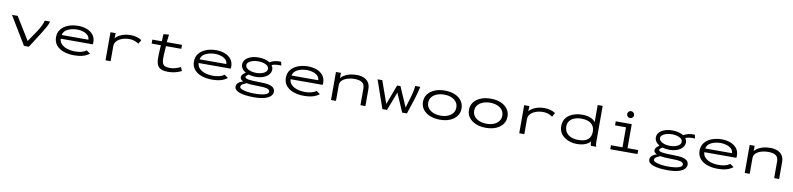

<svg xmlns="http://www.w3.org/2000/svg" viewBox="1 -1789 12748 3085"><g transform="rotate(10 6375.0 -246.5)"><path d="M337 0 61 -457H154L382 -87L505 -268Q577 -377 597 -457H684Q672 -415 645 -365Q618 -315 581 -257L417 0Z M1160 10Q1059 10 982.5 -17.5Q906 -45 863 -98Q820 -151 820 -227Q820 -305 863.5 -358.5Q907 -412 980 -440Q1053 -468 1140 -468Q1218 -468 1282.5 -444Q1347 -420 1386 -371.5Q1425 -323 1425 -249Q1425 -240 1424 -232Q1423 -224 1422 -216H899Q902 -171 926 -140.5Q950 -110 987.5 -90.5Q1025 -71 1070.5 -62.5Q1116 -54 1163 -54Q1215 -54 1262 -65.5Q1309 -77 1344 -103L1404 -61Q1316 10 1160 10ZM904 -277H1339Q1339 -319 1309.5 -348Q1280 -377 1233 -392Q1186 -407 1133 -407Q1085 -407 1036 -394.5Q987 -382 950 -353.5Q913 -325 904 -277Z M1668 1V-457H1753L1750 -370Q1771 -401 1810.5 -423Q1850 -445 1897.5 -456.5Q1945 -468 1992 -468Q2046 -468 2094 -455.5Q2142 -443 2178 -418L2142 -354Q2098 -381 2062.5 -391.5Q2027 -402 1984 -402Q1946 -402 1905.5 -393Q1865 -384 1829.5 -364.5Q1794 -345 1772.5 -314.5Q1751 -284 1751 -241V1Z M2351 -392V-457H2506L2512 -574L2601 -583L2586 -457H2835V-392H2585L2576 -243Q2571 -168 2582 -127.5Q2593 -87 2623 -72Q2653 -57 2706 -57Q2756 -57 2797.5 -70Q2839 -83 2881 -103L2907 -42Q2855 -17 2801.5 -4Q2748 9 2690 9Q2601 9 2557.5 -18.5Q2514 -46 2501.5 -103Q2489 -160 2494 -248L2502 -392Z M3410 10Q3309 10 3232.5 -17.5Q3156 -45 3113 -98Q3070 -151 3070 -227Q3070 -305 3113.5 -358.5Q3157 -412 3230 -440Q3303 -468 3390 -468Q3468 -468 3532.5 -444Q3597 -420 3636 -371.5Q3675 -323 3675 -249Q3675 -240 3674 -232Q3673 -224 3672 -216H3149Q3152 -171 3176 -140.5Q3200 -110 3237.5 -90.5Q3275 -71 3320.5 -62.5Q3366 -54 3413 -54Q3465 -54 3512 -65.5Q3559 -77 3594 -103L3654 -61Q3566 10 3410 10ZM3154 -277H3589Q3589 -319 3559.5 -348Q3530 -377 3483 -392Q3436 -407 3383 -407Q3335 -407 3286 -394.5Q3237 -382 3200 -353.5Q3163 -325 3154 -277Z M4086 -156Q4024 -157 3973 -172Q3954 -160 3941.5 -149Q3929 -138 3929 -127Q3929 -103 3985.5 -93Q4042 -83 4163 -83Q4268 -83 4323.5 -68.5Q4379 -54 4399.5 -28.5Q4420 -3 4420 31Q4420 68 4390 100Q4360 132 4293.5 152Q4227 172 4118 172Q3970 172 3884.5 142.5Q3799 113 3799 54Q3799 16 3829 -10Q3859 -36 3905 -49Q3855 -71 3855 -110Q3855 -132 3872.5 -153Q3890 -174 3922 -194Q3883 -216 3862 -247.5Q3841 -279 3841 -316Q3841 -360 3871 -395Q3901 -430 3956.5 -450.5Q4012 -471 4086 -471Q4143 -471 4189 -458.5Q4235 -446 4267 -425Q4306 -448 4349.5 -458.5Q4393 -469 4451 -466L4464 -406Q4421 -409 4381.5 -405Q4342 -401 4308 -387Q4332 -355 4332 -316Q4332 -272 4301.5 -235.5Q4271 -199 4215.5 -177.5Q4160 -156 4086 -156ZM4086 -220Q4164 -220 4213.5 -247.5Q4263 -275 4263 -316Q4263 -357 4213.5 -383Q4164 -409 4086 -409Q4039 -409 3998.5 -397Q3958 -385 3933.5 -364.5Q3909 -344 3909 -316Q3909 -289 3932 -267Q3955 -245 3995.5 -232.5Q4036 -220 4086 -220ZM3874 44Q3874 65 3907 80Q3940 95 3996 103.5Q4052 112 4119 112Q4221 112 4283 94Q4345 76 4345 42Q4345 9 4299.5 -4.5Q4254 -18 4140 -18Q4088 -18 4044 -21Q4000 -24 3965 -31Q3929 -16 3901.5 0Q3874 16 3874 44Z M4910 10Q4809 10 4732.5 -17.5Q4656 -45 4613 -98Q4570 -151 4570 -227Q4570 -305 4613.5 -358.5Q4657 -412 4730 -440Q4803 -468 4890 -468Q4968 -468 5032.5 -444Q5097 -420 5136 -371.5Q5175 -323 5175 -249Q5175 -240 5174 -232Q5173 -224 5172 -216H4649Q4652 -171 4676 -140.5Q4700 -110 4737.5 -90.5Q4775 -71 4820.5 -62.5Q4866 -54 4913 -54Q4965 -54 5012 -65.5Q5059 -77 5094 -103L5154 -61Q5066 10 4910 10ZM4654 -277H5089Q5089 -319 5059.5 -348Q5030 -377 4983 -392Q4936 -407 4883 -407Q4835 -407 4786 -394.5Q4737 -382 4700 -353.5Q4663 -325 4654 -277Z M5347 0V-457H5428V-371Q5456 -410 5523.5 -439Q5591 -468 5688 -468Q5751 -468 5801 -447.5Q5851 -427 5879.5 -384Q5908 -341 5908 -272V0H5827V-270Q5827 -342 5784 -370.5Q5741 -399 5658 -399Q5597 -399 5544.5 -382Q5492 -365 5460 -333.5Q5428 -302 5428 -258V0Z M6185 1 6026 -457H6103L6232 -92L6353 -414H6407L6548 -89Q6574 -174 6590.5 -230Q6607 -286 6616.5 -322.5Q6626 -359 6631 -385.5Q6636 -412 6638 -437L6640 -457H6723Q6698 -341 6660.5 -227Q6623 -113 6585 1H6508L6377 -302L6260 1Z M7124 8Q7029 8 6957.5 -22Q6886 -52 6846.5 -105Q6807 -158 6807 -229Q6807 -300 6846.5 -353.5Q6886 -407 6957.5 -437Q7029 -467 7124 -467Q7218 -467 7288 -437Q7358 -407 7397 -353.5Q7436 -300 7436 -229Q7436 -158 7397 -105Q7358 -52 7288 -22Q7218 8 7124 8ZM7124 -58Q7189 -58 7240.5 -79Q7292 -100 7321.5 -138.5Q7351 -177 7351 -230Q7351 -283 7321.5 -321.5Q7292 -360 7240.5 -380.5Q7189 -401 7124 -401Q7058 -401 7005.5 -380.5Q6953 -360 6922.5 -321.5Q6892 -283 6892 -230Q6892 -177 6922.5 -138.5Q6953 -100 7005.5 -79Q7058 -58 7124 -58Z M7874 8Q7779 8 7707.5 -22Q7636 -52 7596.5 -105Q7557 -158 7557 -229Q7557 -300 7596.5 -353.5Q7636 -407 7707.5 -437Q7779 -467 7874 -467Q7968 -467 8038 -437Q8108 -407 8147 -353.5Q8186 -300 8186 -229Q8186 -158 8147 -105Q8108 -52 8038 -22Q7968 8 7874 8ZM7874 -58Q7939 -58 7990.5 -79Q8042 -100 8071.5 -138.5Q8101 -177 8101 -230Q8101 -283 8071.5 -321.5Q8042 -360 7990.5 -380.5Q7939 -401 7874 -401Q7808 -401 7755.5 -380.5Q7703 -360 7672.5 -321.5Q7642 -283 7642 -230Q7642 -177 7672.5 -138.5Q7703 -100 7755.5 -79Q7808 -58 7874 -58Z M8418 1V-457H8503L8500 -370Q8521 -401 8560.5 -423Q8600 -445 8647.5 -456.5Q8695 -468 8742 -468Q8796 -468 8844 -455.5Q8892 -443 8928 -418L8892 -354Q8848 -381 8812.5 -391.5Q8777 -402 8734 -402Q8696 -402 8655.5 -393Q8615 -384 8579.5 -364.5Q8544 -345 8522.5 -314.5Q8501 -284 8501 -241V1Z M9356 10Q9302 10 9250 -5Q9198 -20 9155.5 -50Q9113 -80 9087.5 -125Q9062 -170 9062 -230Q9062 -294 9088.5 -339.5Q9115 -385 9158.5 -413.5Q9202 -442 9255 -455.5Q9308 -469 9362 -469Q9445 -469 9502 -444.5Q9559 -420 9581 -384V-665H9662V-71Q9662 -53 9664 -35.5Q9666 -18 9675 0H9589Q9580 -18 9578.5 -35.5Q9577 -53 9577 -71Q9549 -34 9492 -12Q9435 10 9356 10ZM9372 -58Q9477 -58 9527.5 -102Q9578 -146 9578 -231Q9578 -315 9521.5 -359.5Q9465 -404 9363 -404Q9301 -404 9251.5 -385.5Q9202 -367 9173 -331Q9144 -295 9144 -240Q9144 -180 9173 -139.5Q9202 -99 9253.5 -78.5Q9305 -58 9372 -58Z M9903 0V-65H10091V-391H9912V-457H10173V-65H10347V0ZM10128 -548Q10105 -548 10088.5 -564.5Q10072 -581 10072 -604Q10072 -628 10088 -644.5Q10104 -661 10128 -661Q10151 -661 10168 -644Q10185 -627 10185 -604Q10185 -581 10168 -564.5Q10151 -548 10128 -548Z M10836 -156Q10774 -157 10723 -172Q10704 -160 10691.5 -149Q10679 -138 10679 -127Q10679 -103 10735.5 -93Q10792 -83 10913 -83Q11018 -83 11073.5 -68.5Q11129 -54 11149.5 -28.5Q11170 -3 11170 31Q11170 68 11140 100Q11110 132 11043.5 152Q10977 172 10868 172Q10720 172 10634.5 142.5Q10549 113 10549 54Q10549 16 10579 -10Q10609 -36 10655 -49Q10605 -71 10605 -110Q10605 -132 10622.5 -153Q10640 -174 10672 -194Q10633 -216 10612 -247.5Q10591 -279 10591 -316Q10591 -360 10621 -395Q10651 -430 10706.5 -450.5Q10762 -471 10836 -471Q10893 -471 10939 -458.5Q10985 -446 11017 -425Q11056 -448 11099.5 -458.5Q11143 -469 11201 -466L11214 -406Q11171 -409 11131.5 -405Q11092 -401 11058 -387Q11082 -355 11082 -316Q11082 -272 11051.5 -235.5Q11021 -199 10965.5 -177.5Q10910 -156 10836 -156ZM10836 -220Q10914 -220 10963.5 -247.5Q11013 -275 11013 -316Q11013 -357 10963.5 -383Q10914 -409 10836 -409Q10789 -409 10748.5 -397Q10708 -385 10683.5 -364.5Q10659 -344 10659 -316Q10659 -289 10682 -267Q10705 -245 10745.5 -232.5Q10786 -220 10836 -220ZM10624 44Q10624 65 10657 80Q10690 95 10746 103.5Q10802 112 10869 112Q10971 112 11033 94Q11095 76 11095 42Q11095 9 11049.5 -4.5Q11004 -18 10890 -18Q10838 -18 10794 -21Q10750 -24 10715 -31Q10679 -16 10651.5 0Q10624 16 10624 44Z M11660 10Q11559 10 11482.5 -17.5Q11406 -45 11363 -98Q11320 -151 11320 -227Q11320 -305 11363.5 -358.5Q11407 -412 11480 -440Q11553 -468 11640 -468Q11718 -468 11782.5 -444Q11847 -420 11886 -371.5Q11925 -323 11925 -249Q11925 -240 11924 -232Q11923 -224 11922 -216H11399Q11402 -171 11426 -140.5Q11450 -110 11487.5 -90.5Q11525 -71 11570.5 -62.5Q11616 -54 11663 -54Q11715 -54 11762 -65.5Q11809 -77 11844 -103L11904 -61Q11816 10 11660 10ZM11404 -277H11839Q11839 -319 11809.5 -348Q11780 -377 11733 -392Q11686 -407 11633 -407Q11585 -407 11536 -394.5Q11487 -382 11450 -353.5Q11413 -325 11404 -277Z M12097 0V-457H12178V-371Q12206 -410 12273.5 -439Q12341 -468 12438 -468Q12501 -468 12551 -447.5Q12601 -427 12629.5 -384Q12658 -341 12658 -272V0H12577V-270Q12577 -342 12534 -370.5Q12491 -399 12408 -399Q12347 -399 12294.5 -382Q12242 -365 12210 -333.5Q12178 -302 12178 -258V0Z"/></g></svg>

Font: Inconsolata ExtraExpanded Thin
Style: Regular
Weight: 100
Width: 8
Monospace: yes
Designer: Raph Levien, Cyreal, Brenton Simpson
Foundry: Raph Levien, Cyreal, Google
Version: Version 3.100; ttfautohint (v1.8.4.7-5d5b)